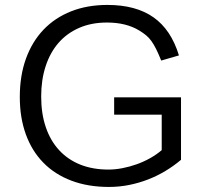

<svg xmlns="http://www.w3.org/2000/svg" viewBox="-20 -737 818 767"><path d="M703.1 -98.6Q674.3 -74.2 641.1 -54.2Q607.9 -34.2 571.3 -20Q534.7 -5.9 495.4 2Q456.1 9.8 415 9.8Q331.1 9.8 264.9 -15.4Q198.7 -40.5 153.1 -87.2Q107.4 -133.8 83.3 -200.2Q59.1 -266.6 59.1 -349.6Q59.1 -434.6 83.7 -502.7Q108.4 -570.8 153.8 -618.4Q199.2 -666 263.9 -691.7Q328.6 -717.3 409.2 -717.3Q522.9 -717.3 593.3 -667.7Q663.6 -618.2 694.8 -515.6L624 -495.1Q612.8 -522.9 603.5 -541.5Q594.2 -560.1 584.7 -573.2Q575.2 -586.4 563.7 -595.9Q552.2 -605.5 536.1 -615.2Q483.9 -647 407.2 -647Q345.2 -647 296.4 -625.7Q247.6 -604.5 213.9 -565.9Q180.2 -527.3 162.4 -472.7Q144.5 -418 144.5 -351.6Q144.5 -282.7 163.1 -228.5Q181.6 -174.3 216.6 -136.7Q251.5 -99.1 301 -79.3Q350.6 -59.6 413.1 -59.6Q439.9 -59.6 469 -65.2Q498 -70.8 526.1 -80.8Q554.2 -90.8 579.8 -105.2Q605.5 -119.6 626 -137.2V-278.8H436V-348.1H703.1Z"/></svg>

Font: Saysettha OT
Style: Regular
Weight: 400
Designer: John M. Durdin and Silvain Dupertuis
Foundry: Lao Script for Windows
Version: Version 2.000